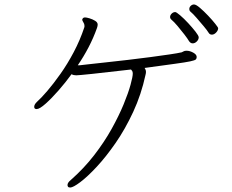

<svg xmlns="http://www.w3.org/2000/svg" viewBox="-20 -799 1040 859"><path d="M928 -644Q918 -644 913 -653Q907 -663 891.5 -681.5Q876 -700 859.5 -719Q843 -738 832 -747Q827 -751 827 -759Q827 -767 833.5 -773Q840 -779 848 -779Q857 -779 874.5 -764Q892 -749 911 -729Q930 -709 943 -692.5Q956 -676 956 -673Q956 -663 947 -653.5Q938 -644 928 -644ZM869 -632Q869 -622 860.5 -613.5Q852 -605 842 -605Q832 -605 825 -616Q820 -625 805.5 -644Q791 -663 774.5 -682.5Q758 -702 747 -711Q741 -716 741 -723Q741 -731 748 -738Q755 -745 764 -745Q769 -745 786 -730.5Q803 -716 822 -695.5Q841 -675 855 -657Q869 -639 869 -632ZM337 -507Q345 -508 376.5 -511.5Q408 -515 454 -520Q500 -525 552 -531Q604 -537 652.5 -543.5Q701 -550 738.5 -555.5Q776 -561 793 -565Q798 -567 802 -569.5Q806 -572 815 -572Q829 -572 844.5 -563.5Q860 -555 860 -544Q860 -537 856 -533Q852 -529 831 -524.5Q810 -520 762 -513.5Q714 -507 627 -495Q629 -492 631 -487.5Q633 -483 633 -477Q633 -474 632.5 -471Q632 -468 631 -464Q612 -376 576 -298.5Q540 -221 497 -159Q454 -97 412.5 -52.5Q371 -8 339 16Q307 40 294 40Q287 40 284 36Q282 32 282 29Q282 18 297 6Q356 -46 401.5 -105Q447 -164 479.5 -222.5Q512 -281 533 -332Q554 -383 564 -419.5Q574 -456 574 -470Q574 -478 571 -482Q568 -486 566 -488Q456 -475 393 -468.5Q330 -462 321 -462Q309 -462 300 -467Q274 -431 242.5 -395Q211 -359 184 -335Q157 -311 144 -311Q133 -311 133 -321Q133 -332 146 -344Q164 -360 191.5 -392Q219 -424 250.5 -468.5Q282 -513 310 -566Q338 -619 357 -676Q358 -678 358 -683Q358 -692 353 -699Q352 -701 350 -704.5Q348 -708 348 -711Q348 -714 350 -716Q353 -721 361 -721Q367 -721 380.5 -717Q394 -713 405.5 -706Q417 -699 417 -689Q417 -683 414 -674Q398 -629 376 -587Q354 -545 328 -507Z"/></svg>

Font: Moon Stars Kai T HW Light
Style: Regular
Weight: 300
Designer: GuiWonder
Version: Version 1.101